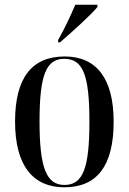

<svg xmlns="http://www.w3.org/2000/svg" viewBox="-20 -786 548 816"><path d="M227 -616V-606H235C284 -648 365 -721 394 -756V-766H300C281 -721 254 -663 227 -616ZM253 10C391 10 463 -79 463 -269C463 -455 388 -546 255 -546C115 -546 44 -455 44 -269C44 -80 122 10 253 10ZM254 0C178 0 148 -71 148 -269C148 -467 176 -536 253 -536C333 -536 360 -467 360 -269C360 -72 333 0 254 0Z"/></svg>

Font: Noto Serif Display Condensed Medium
Style: Regular
Weight: 500
Width: 3
Designer: Monotype Design Team
Foundry: Monotype Imaging Inc.
Version: Version 2.009